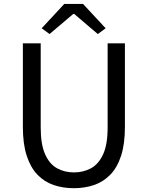

<svg xmlns="http://www.w3.org/2000/svg" viewBox="-20 -957 761 990"><path d="M360.8 13.4Q304.7 13.4 256.8 -2.9Q208.8 -19.2 173.2 -56.1Q137.7 -93 117.8 -153.8Q97.9 -214.5 97.9 -302.4V-733.4H189.9V-299.9Q189.9 -212.2 212.7 -161.4Q235.5 -110.5 274.3 -89.3Q313.1 -68 360.8 -68Q409.8 -68 449 -89.3Q488.3 -110.5 511.7 -161.4Q535 -212.2 535 -299.9V-733.4H624.1V-302.4Q624.1 -214.5 604.3 -153.8Q584.6 -93 548.6 -56.1Q512.7 -19.2 464.6 -2.9Q416.5 13.4 360.8 13.4ZM235.4 -781.4 195 -811.3 311.4 -936.7H408.2L524.7 -811.3L484.3 -781.4L362.7 -885.1H357.7Z"/></svg>

Font: Noto Sans JP
Style: Regular
Weight: 100
Designer: Ryoko NISHIZUKA 西塚涼子 (kana, bopomofo & ideographs); Paul D. Hunt (Latin, Greek & Cyrillic); Sandoll Communications 산돌커뮤니
Foundry: Adobe
Version: Version 2.004;hotconv 1.0.118;makeotfexe 2.5.65603